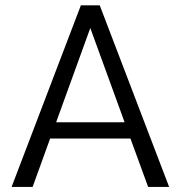

<svg xmlns="http://www.w3.org/2000/svg" viewBox="-20 -724 692 736"><path d="M480 -192.9H475.1H177.2H171.9L170.4 -188L105 -7.3H24.4L290 -703.6H362.3L628.4 -7.3H547.9L481.9 -188ZM195.3 -255.4H205.6H447.3H457.5L454.1 -265.1L333 -597.7L326.2 -616.7L319.3 -597.7L198.7 -265.1Z"/></svg>

Font: Shabnam Light FD
Style: Light-FD
Weight: 300
Foundry: DejaVu fonts team - Redesigned by Saber Rastikerdar - Based on Vazir font
Version: Version 5.0.0